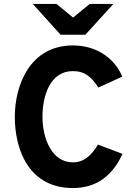

<svg xmlns="http://www.w3.org/2000/svg" viewBox="-20 -941 680 972"><path d="M412 -765 554 -921H434L350 -852L266 -921H146L287 -765ZM349 11C476 11 554 -60 600 -162L476 -209C444 -156 406 -119 349 -119C241 -119 195 -242 195 -350C195 -453 232 -581 349 -581C410 -581 443 -551 478 -498L599 -553C567 -632 483 -711 349 -711C132 -711 55 -510 55 -350C55 -177 130 11 349 11Z"/></svg>

Font: Overpass ExtraBold
Style: Regular
Weight: 800
Designer: Delve Withrington, Thomas Jockin
Foundry: Delve Fonts
Version: Version 3.000;DELV;Overpass